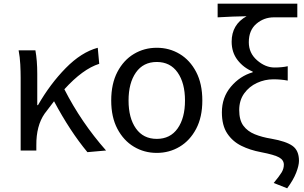

<svg xmlns="http://www.w3.org/2000/svg" viewBox="-20 -816 1649 1041"><path d="M454 9Q360 -104 273 -267L222 -200Q176 -134 177 -28V0H92V-394Q92 -427 90 -466.5Q88 -506 81 -543H172Q182 -488 182 -416V-246H186Q252 -361 336.5 -447Q421 -533 510 -557L518 -470Q429 -442 329 -332Q420 -153 555 0Z M830 13Q762 13 706 -20.5Q650 -54 616.5 -117.5Q583 -181 583 -271Q583 -362 616.5 -426Q650 -490 706 -523.5Q762 -557 830 -557Q898 -557 954 -523.5Q1010 -490 1043.5 -426Q1077 -362 1077 -271Q1077 -181 1043.5 -117.5Q1010 -54 954 -20.5Q898 13 830 13ZM830 -63Q903 -63 943 -119.5Q983 -176 983 -271Q983 -366 943 -423Q903 -480 830 -480Q757 -480 717 -423Q677 -366 677 -271Q677 -176 717 -119.5Q757 -63 830 -63Z M1537 205 1464 176Q1494 140 1506.5 119.5Q1519 99 1519 77Q1519 52 1493.5 37.5Q1468 23 1395 9Q1336 -2 1288.5 -25.5Q1241 -49 1212 -92.5Q1183 -136 1183 -207Q1183 -288 1232 -346Q1281 -404 1350 -424V-428Q1300 -449 1268 -490.5Q1236 -532 1236 -590Q1236 -683 1317 -728Q1244 -727 1160 -722V-796H1592V-722H1465Q1411 -722 1370 -687Q1329 -652 1329 -587Q1329 -528 1374 -489Q1419 -450 1468 -450Q1510 -450 1540 -457V-379Q1504 -386 1462 -386Q1416 -386 1373.5 -366.5Q1331 -347 1304 -309.5Q1277 -272 1277 -219Q1277 -165 1299.5 -134.5Q1322 -104 1361.5 -88Q1401 -72 1451 -64Q1531 -50 1566 -25Q1601 0 1601 56Q1601 81 1586 120Q1571 159 1537 205Z"/></svg>

Font: Gothic Nguyen
Style: Regular
Weight: 400
Designer: MORI Takayuki
Version: Version 1.220;July 21, 2023;FontCreator 14.0.0.2814 64-bit